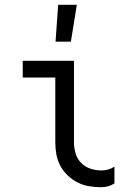

<svg xmlns="http://www.w3.org/2000/svg" viewBox="-20 -774 540 802"><path d="M404 8Q378 8 353 4Q328 0 305 -11.5Q282 -23 263 -41Q244 -59 232 -81.5Q220 -104 215.5 -129Q211 -154 211 -180V-450H75V-520H289V-180Q289 -157 295.5 -134Q302 -111 318.5 -94Q335 -77 357.5 -69.5Q380 -62 404 -62Q418 -62 432 -66Q446 -70 458 -78V-8Q446 0 432 4Q418 8 404 8ZM212 -600 223 -754H301L276 -600Z"/></svg>

Font: Iosevka
Style: Regular
Weight: 400
Monospace: yes
Designer: Belleve Invis
Foundry: Belleve Invis
Version: Version 33.2.3; ttfautohint (v1.8.4)